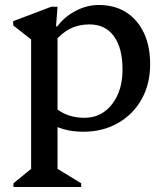

<svg xmlns="http://www.w3.org/2000/svg" viewBox="-20 -516 665 771"><path d="M315 13Q226 13 170 -29V-122Q194 -83 232 -63Q270 -43 319 -43Q365 -43 399 -67.5Q433 -92 452.5 -135.5Q472 -179 472 -237Q472 -323 437.5 -370.5Q403 -418 339 -418Q296 -418 262 -401Q228 -384 196 -346V-410H210Q240 -450 285 -473Q330 -496 376 -496Q440 -496 486 -467Q532 -438 557.5 -384.5Q583 -331 583 -258Q583 -179 549 -118Q515 -57 454 -22Q393 13 315 13ZM34 235V220L121 149L105 177V-390L148 -324L33 -414V-431L186 -489H211L205 -410H211V179L196 153L306 220V235Z"/></svg>

Font: Platypi Light
Style: Regular
Weight: 400
Version: Version 1.200